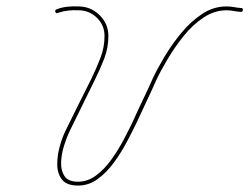

<svg xmlns="http://www.w3.org/2000/svg" viewBox="-20 -571 775 597"><path d="M152 -534Q150 -539 156 -542Q171 -548 189 -550Q207 -552 224 -551Q224 -551 224 -551Q224 -551 224 -551Q262 -551 289.5 -524Q317 -497 317 -459Q317 -422 304 -388.5Q291 -355 275 -323Q255 -282 235 -241.5Q215 -201 195 -160Q187 -143 179 -117.5Q171 -92 170 -66.5Q169 -41 180.5 -23.5Q192 -6 223 -6Q253 -6 279.5 -26Q306 -46 327.5 -76.5Q349 -107 365.5 -138.5Q382 -170 393 -193Q408 -227 424 -260Q440 -293 455 -327Q469 -357 492 -395.5Q515 -434 544.5 -469.5Q574 -505 609 -528Q644 -551 684 -551Q696 -551 707 -549Q718 -547 730 -546Q730 -546 730 -546Q730 -546 730 -546Q736 -546 735 -540Q735 -534 729 -534Q717 -535 706 -537Q695 -539 684 -539Q647 -539 613 -516.5Q579 -494 551 -459Q523 -424 501 -387Q479 -350 466 -322Q451 -288 435 -254.5Q419 -221 404 -188Q392 -163 374.5 -130Q357 -97 334.5 -66Q312 -35 284 -14.5Q256 6 223 6Q187 6 172.5 -13Q158 -32 158 -60Q158 -88 166 -116.5Q174 -145 184 -165Q204 -206 224.5 -247Q245 -288 265 -328Q280 -359 292.5 -391.5Q305 -424 305 -459Q305 -493 281 -516Q257 -539 224 -539Q224 -539 224 -539Q224 -539 224 -539Q208 -540 191.5 -538Q175 -536 160 -531Q155 -528 152 -534Z"/></svg>

Font: FRB American Cursive Guidelines Arrows Thin
Style: Italic
Weight: 100
Italic angle: -25°
Version: Version 2.0;Modular Font Editor K font №1